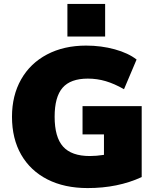

<svg xmlns="http://www.w3.org/2000/svg" viewBox="-20 -947 790 977"><path d="M701 -407V-46Q580 10 426 10Q308 10 221.5 -34Q135 -78 88 -159.5Q41 -241 41 -353Q41 -461 87.5 -543Q134 -625 219.5 -670Q305 -715 418 -715Q495 -715 564 -696Q633 -677 675 -644L611 -493Q562 -521 518 -534Q474 -547 427 -547Q339 -547 298.5 -500.5Q258 -454 258 -353Q258 -249 301 -201Q344 -153 437 -153Q470 -153 509 -159V-263H400V-407ZM515 -927V-761H323V-927Z"/></svg>

Font: Nunito Sans Heavy
Style: Regular
Weight: 400
Designer: Vernon Adams
Foundry: Vernon Adams
Version: Version 2.500